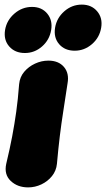

<svg xmlns="http://www.w3.org/2000/svg" viewBox="-40 -788 460 833"><path d="M82 25Q36 25 6.5 -3Q-23 -31 -13 -77Q3 -144 13 -197Q23 -250 30.5 -303.5Q38 -357 43 -423Q46 -454 65 -476.5Q84 -499 112 -512Q140 -525 170 -525Q214 -525 237.5 -497.5Q261 -470 253 -426Q243 -359 234.5 -305Q226 -251 219.5 -197.5Q213 -144 207 -77Q204 -47 185.5 -24Q167 -1 139.5 12Q112 25 82 25ZM68 -558Q25 -558 0 -586.5Q-25 -615 -18 -658Q-11 -700 22.5 -729Q56 -758 99 -758Q141 -758 165 -729Q189 -700 182 -658Q175 -615 142.5 -586.5Q110 -558 68 -558ZM284 -568Q241 -568 216.5 -596.5Q192 -625 199 -668Q206 -710 239 -739Q272 -768 315 -768Q357 -768 381.5 -739Q406 -710 399 -668Q392 -625 359 -596.5Q326 -568 284 -568Z"/></svg>

Font: Winky Sans Black
Style: Italic
Weight: 900
Italic angle: -8.97852°
Designer: Simon Atzbach
Foundry: typofactur
Version: Version 1.205